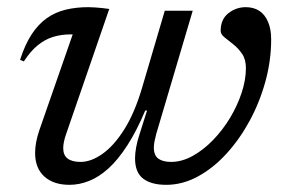

<svg xmlns="http://www.w3.org/2000/svg" viewBox="-20 -506 806 536"><path d="M440 -476H518L416 -131.5Q413 -120 411.2 -110.8Q409.5 -101.5 409.5 -94Q409.5 -72 422.2 -63Q435 -54 457.5 -54Q487.5 -54 517.5 -70.5Q547.5 -87 574.2 -114.5Q601 -142 621.8 -176.2Q642.5 -210.5 654.5 -246.8Q666.5 -283 666.5 -316Q666.5 -340 655.8 -355.8Q645 -371.5 631 -382.5Q617 -393.5 606.5 -402Q596 -410.5 596 -420Q596 -452 617.5 -469Q639 -486 666 -486Q688 -486 703.8 -475.8Q719.5 -465.5 728.2 -445.2Q737 -425 737 -396Q737 -337 721 -278.8Q705 -220.5 676.8 -168.5Q648.5 -116.5 611.5 -76.2Q574.5 -36 531.8 -13Q489 10 444 10Q402.5 10 379.8 -7.2Q357 -24.5 357 -64Q357 -77.5 360 -94.5Q363 -111.5 369.5 -131L390.5 -197.5H385.5Q361 -139.5 335.2 -99.8Q309.5 -60 283 -36Q256.5 -12 229 -1Q201.5 10 174 10Q129.5 10 103.8 -13.2Q78 -36.5 78 -79Q78 -108 90 -143L183 -410Q181 -410 180.2 -410Q179.5 -410 177.5 -410Q151 -410 128.2 -403Q105.5 -396 85.2 -379.5Q65 -363 46.5 -334.5L36 -339Q50 -382.5 68.8 -410.8Q87.5 -439 111 -455.5Q134.5 -472 163.5 -479Q192.5 -486 226.5 -486Q236.5 -486 246 -485.2Q255.5 -484.5 265.5 -483.5Q275.5 -482.5 285 -481L164.5 -131.5Q160.5 -120 158.5 -110.2Q156.5 -100.5 156.5 -92.5Q156.5 -72.5 169 -63.2Q181.5 -54 205 -54Q234.5 -54 266.5 -76.8Q298.5 -99.5 327.2 -145.2Q356 -191 376.5 -260.5Z"/></svg>

Font: Newsreader 11pt
Style: Italic
Weight: 400
Italic angle: -17°
Version: Version 1.003